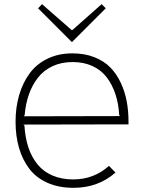

<svg xmlns="http://www.w3.org/2000/svg" viewBox="-20 -898 696 928"><path d="M94.2 -335.9 561 -336.9 556.2 -340.8Q553.2 -396 538.3 -441.7Q523.4 -487.3 496.8 -522.9Q470.2 -558.6 427.7 -578.4Q385.3 -598.1 331.1 -598.1Q276.9 -598.1 233.9 -578.1Q190.9 -558.1 163.1 -522.2Q135.3 -486.3 119.4 -440.7Q103.5 -395 99.1 -340.8ZM601.1 -310.1V-296.9L92.8 -295.9L98.1 -291Q101.6 -232.4 117.2 -185.5Q132.8 -138.7 161.1 -103.8Q189.5 -68.8 233.4 -49.8Q277.3 -30.8 334 -30.8Q433.6 -30.8 506.8 -96.2L538.1 -64Q454.6 9.8 335 9.8Q263.7 9.8 209 -14.6Q154.3 -39.1 121.3 -82.8Q88.4 -126.5 71.8 -183.6Q55.2 -240.7 55.2 -310.1Q55.2 -378.9 72.5 -438.2Q89.8 -497.6 123 -543Q156.2 -588.4 209.5 -614.3Q262.7 -640.1 330.1 -640.1Q389.2 -640.1 436 -621.6Q482.9 -603 513.4 -571.8Q543.9 -540.5 564 -497.3Q584 -454.1 592.5 -408Q601.1 -361.8 601.1 -310.1ZM471.2 -877.9 491.2 -857.9 328.1 -694.8 326.2 -695.8 164.1 -857.9 183.1 -877.9 327.1 -752 330.1 -752.9Z"/></svg>

Font: Sinkin Sans 200 X Light
Style: Regular
Weight: 200
Designer: Keith Bates
Foundry: K-Type
Version: Sinkin Sans (version 1.0)  by Keith Bates   •   © 2014   www